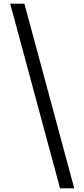

<svg xmlns="http://www.w3.org/2000/svg" viewBox="-20 -819 464 1055"><path d="M114 -799 388 216H310L36 -799Z"/></svg>

Font: Noto Sans Sinhala
Style: Regular
Weight: 400
Designer: Jelle Bosma - Monotype Design Team
Foundry: Monotype Imaging Inc.
Version: Version 1.900